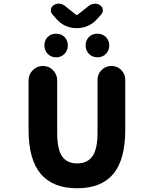

<svg xmlns="http://www.w3.org/2000/svg" viewBox="-20 -1134 803 1041"><path d="M398.4 -113.3Q266.6 -113.3 200.7 -191.4Q134.8 -269.5 134.8 -431.6V-698.2Q134.8 -730.5 157.7 -753.4Q180.7 -776.4 212.9 -776.4Q245.1 -776.4 267.6 -753.4Q290 -730.5 290 -698.2V-415Q290 -325.2 316.4 -286.6Q342.8 -248 398.4 -248Q454.1 -248 481.4 -287.1Q508.8 -326.2 508.8 -415V-701.2Q508.8 -732.4 530.8 -754.4Q552.7 -776.4 584 -776.4Q615.2 -776.4 637.2 -754.4Q659.2 -732.4 659.2 -701.2V-431.6Q659.2 -268.6 594.2 -190.9Q529.3 -113.3 398.4 -113.3ZM285.2 -1032.2 263.7 -1056.6Q253.9 -1068.4 255.9 -1082.5Q257.8 -1096.7 270.5 -1105.5Q283.2 -1114.3 297.9 -1114.3Q298.8 -1114.3 299.8 -1114.3Q316.4 -1113.3 330.1 -1103.5L392.6 -1053.7Q394.5 -1052.7 396.5 -1052.7Q398.4 -1052.7 400.4 -1053.7L461.9 -1102.5Q474.6 -1113.3 492.2 -1113.3Q493.2 -1114.3 494.1 -1114.3Q509.8 -1114.3 522.5 -1105.5Q535.2 -1097.7 537.1 -1082.5Q539.1 -1067.4 529.3 -1056.6L507.8 -1032.2Q462.9 -981.4 396 -981.4Q329.1 -981.4 285.2 -1032.2ZM220.7 -887.7Q220.7 -915 238.3 -933.1Q255.9 -951.2 284.2 -951.2Q312.5 -951.2 330.1 -933.1Q347.7 -915 347.7 -887.7Q347.7 -860.4 329.6 -841.8Q311.5 -823.2 284.2 -823.2Q256.8 -823.2 238.8 -841.8Q220.7 -860.4 220.7 -887.7ZM444.3 -887.7Q444.3 -915 461.9 -933.1Q479.5 -951.2 507.8 -951.2Q536.1 -951.2 554.2 -933.1Q572.3 -915 572.3 -887.7Q572.3 -860.4 554.2 -841.8Q536.1 -823.2 508.3 -823.2Q480.5 -823.2 462.4 -841.8Q444.3 -860.4 444.3 -887.7Z"/></svg>

Font: Gen Jyuu GothicX Heavy
Style: Bold
Weight: 900
Designer: [Source Han Sans]
Ryoko NISHIZUKA  (kana & ideographs); Paul D. Hunt (Latin, Greek & Cyrillic); Wenlong ZHANG  (bopomofo
Version: Version 1.002.20150607